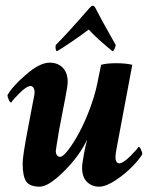

<svg xmlns="http://www.w3.org/2000/svg" viewBox="-20 -664 561 691"><path d="M313.5 -643.6Q319.3 -643.6 324.2 -633.8Q337.9 -606.9 354 -577.9Q370.1 -548.8 382.3 -527.3Q394.5 -505.9 396.5 -502Q392.6 -482.4 384.8 -479.5Q328.1 -525.9 299.3 -557.6Q276.4 -540 238.5 -514.2Q200.7 -488.3 184.6 -479.5Q181.6 -481 180.4 -487.8Q179.2 -494.6 180.7 -502Q223.6 -544.9 300.8 -633.8Q309.1 -643.6 313.5 -643.6ZM282.2 -110.4Q287.6 -139.6 293.9 -162.1Q266.1 -103 210.4 -47.6Q154.8 7.8 123 7.8Q86.9 7.8 74.2 -11Q61.5 -29.8 61.5 -76.2Q61.5 -102.5 80.1 -199.2Q98.1 -292 99.6 -301.8Q104.5 -321.3 104.5 -334Q104.5 -341.3 100.6 -347.9Q96.7 -354.5 89.8 -354.5Q76.2 -354.5 50.5 -329.1Q24.9 -303.7 20.5 -294.9Q16.1 -294.9 11.5 -305.2Q6.8 -315.4 6.8 -321.3Q22.9 -351.6 73 -395Q123 -438.5 158.2 -438.5Q188 -438.5 205.8 -420.4Q223.6 -402.3 223.6 -369.1Q223.6 -354.5 214.8 -310.5L192.4 -194.3Q180.7 -124 180.7 -120.1Q180.7 -111.8 184.8 -105.7Q189 -99.6 196.3 -99.6Q206.5 -99.6 225.6 -124.3Q244.6 -148.9 264.6 -186Q284.7 -223.1 303 -271.7Q321.3 -320.3 330.1 -363.3L343.8 -430.7Q363.3 -436.5 398.4 -436.5Q432.6 -436.5 456.1 -430.7L399.4 -128.9Q395.5 -109.4 395.5 -96.7Q395.5 -88.9 398.9 -82.5Q402.3 -76.2 409.2 -76.2Q422.9 -76.2 448.5 -101.6Q474.1 -127 478.5 -135.7Q482.9 -135.7 487.5 -125.5Q492.2 -115.2 492.2 -109.4Q482.9 -92.3 457 -65.4Q431.2 -38.6 396.2 -15.4Q361.3 7.8 336.9 7.8Q310.5 7.8 293 -9.3Q275.4 -26.4 275.4 -61.5Q275.4 -72.8 282.2 -110.4Z"/></svg>

Font: Amiri
Style: Bold Slanted
Weight: 700
Italic angle: 9°
Designer: Khaled Hosny
Version: Version 000.107